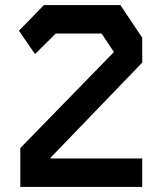

<svg xmlns="http://www.w3.org/2000/svg" viewBox="-20 -736 640 756"><path d="M153 -716 54.5 -615 118 -523 199.5 -604H380L428.5 -531L60 -153V0H540V-112H180V-116L540 -489.5V-587.5L454 -716Z"/></svg>

Font: Kode Mono
Style: Regular
Weight: 400
Monospace: yes
Designer: Isa Ozler
Foundry: Kadena LLC
Version: Version 1.000;gftools[0.9.28]